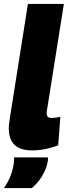

<svg xmlns="http://www.w3.org/2000/svg" viewBox="-28 -760 356 983"><path d="M115 -740H299L214 -205Q212 -198 211.5 -192Q211 -186 211 -180Q211 -173 213.5 -167Q216 -161 222 -158.5Q228 -156 237 -156Q246 -156 256.5 -157.5Q267 -159 281 -162L270 -16Q242 -5 207 2.5Q172 10 137 10Q76 10 46.5 -18.5Q17 -47 17 -104Q17 -116 19 -130.5Q21 -145 23 -159ZM44 46H217Q218 50 217.5 54Q217 58 217 62Q213 90 201 116Q189 142 172.5 163.5Q156 185 135 203H-8Q14 172 26.5 139Q39 106 43 73Q44 66 44 59Q44 52 44 46Z"/></svg>

Font: Georama ExtraCondensed Thin ExtraBold
Style: Italic
Weight: 800
Italic angle: -9°
Version: Version 1.001